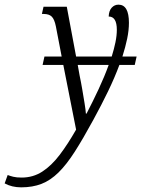

<svg xmlns="http://www.w3.org/2000/svg" viewBox="-159 -565 607 825"><path d="M-68 240Q-108 240 -139 223L-126 187Q-116 191 -102 194.5Q-88 198 -66 198Q-17 198 22.5 172.5Q62 147 97 101Q132 55 168 -8L113 -286H24L32 -322H106L81 -452Q75 -482 63.5 -493.5Q52 -505 29 -505H21L28 -536H128L168 -322H321Q331 -354 337 -383Q343 -412 343 -437Q343 -494 308 -494Q309 -519 321 -532Q333 -545 350 -545Q395 -545 395 -467Q395 -435 387.5 -399Q380 -363 367 -322H428L420 -286H354Q334 -232 305.5 -173Q277 -114 242 -50Q198 31 162.5 86.5Q127 142 92.5 176Q58 210 19.5 225Q-19 240 -68 240ZM210 -77H213Q240 -129 265 -182.5Q290 -236 308 -286H175L183 -241Q189 -213 194.5 -180.5Q200 -148 204.5 -120.5Q209 -93 210 -77Z"/></svg>

Font: Noto Serif ExtraCondensed Light
Style: Italic
Weight: 300
Width: 2
Italic angle: -12°
Designer: Monotype Design Team
Foundry: Monotype Imaging Inc.
Version: Version 2.014; ttfautohint (v1.8.4.7-5d5b)